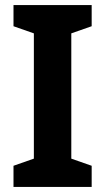

<svg xmlns="http://www.w3.org/2000/svg" viewBox="-20 -734 413 754"><path d="M340 0V-83L260 -111V-603L340 -631V-714H33V-631L113 -603V-111L33 -83V0Z"/></svg>

Font: Noto Sans Georgian SemiCondensed Bold
Style: Regular
Weight: 700
Width: 4
Designer: Monotype Design Team, Akaki Razmadze
Foundry: Google LLC
Version: Version 2.005